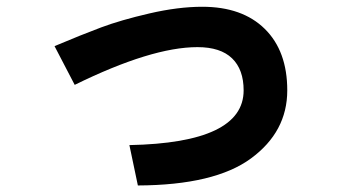

<svg xmlns="http://www.w3.org/2000/svg" viewBox="-20 -573 1040 576"><path d="M143.6 -434.6Q224.6 -468.8 283.2 -490.7Q341.8 -512.7 428.2 -532.7Q514.6 -552.7 586.9 -552.7Q707 -552.7 774.4 -486.3Q841.8 -419.9 841.8 -301.8Q841.8 -177.7 732.9 -97.7Q624 -17.6 393.6 -16.6L368.2 -137.7Q710.9 -144.5 710.9 -301.8Q710.9 -364.3 676.3 -397.9Q641.6 -431.6 572.3 -431.6Q434.6 -431.6 204.1 -318.4Z"/></svg>

Font: Gothic A1 ExtraBold
Style: Regular
Weight: 800
Designer: HanYang I&C Co.,Ltd.
Foundry: HanYang I&C Co.,Ltd.
Version: Version 2.50